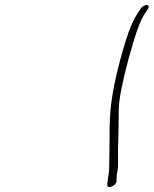

<svg xmlns="http://www.w3.org/2000/svg" viewBox="-20 -692 619 773"><path d="M546.3 -657 530.4 -633C509.7 -601 486.7 -538 461.9 -443C425.4 -304 420.9 -236 421.1 -139C421.5 -97 419.8 -57 419.5 -20C419.7 4 414.8 20 412.5 43L412.1 54C411.7 71 448.6 55 449 38L449.4 27C448.8 20 450.3 11 452.2 1C458 -29 454.3 -54 455 -86C457.1 -143 457.3 -186 458.3 -253C459 -293 472 -360 497.3 -454C522.6 -548 543.6 -607 560.4 -633L576.3 -657C581.2 -665 578.6 -672 570.6 -672C562.6 -672 551.2 -665 546.3 -657Z"/></svg>

Font: MewTooHand
Style: UltimateItaWide
Weight: 400
Designer: Mew Too, Robert Jablonski
Version: Version 0.77